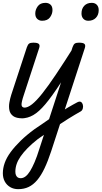

<svg xmlns="http://www.w3.org/2000/svg" viewBox="-20 -815 714 1350"><path d="M138 17Q94 17 72.5 1Q51 -15 46 -40.5Q41 -66 46 -94.5Q51 -123 59 -148L169 -483Q176 -503 185.5 -509Q195 -515 214 -515Q245 -515 253.5 -505.5Q262 -496 255 -476L148 -149Q130 -96 131.5 -77Q133 -58 156 -58Q170 -58 177 -46.5Q184 -35 182.5 -20.5Q181 -6 170 5.5Q159 17 138 17ZM276 -669Q256 -669 242 -682Q228 -695 228 -720Q228 -747 245.5 -771Q263 -795 300 -795Q321 -795 335 -782.5Q349 -770 349 -744Q349 -717 331.5 -693Q314 -669 276 -669ZM133 17Q119 17 112 5.5Q105 -6 106.5 -20.5Q108 -35 119 -46.5Q130 -58 151 -58Q175 -58 205.5 -82Q236 -106 277 -157.5Q318 -209 374 -292.5Q430 -376 505 -495Q514 -509 528.5 -507Q543 -505 552 -494Q561 -483 553 -470Q468 -326 406.5 -231.5Q345 -137 299 -82.5Q253 -28 213.5 -5.5Q174 17 133 17ZM378 -8Q398 -22 418 -34.5Q438 -47 457 -58.5Q476 -70 493.5 -79.5Q511 -89 524 -96Q540 -104 549.5 -98Q559 -92 562.5 -78.5Q566 -65 562 -51.5Q558 -38 548 -32Q528 -21 505.5 -7.5Q483 6 459.5 20.5Q436 35 412.5 51Q389 67 365 82ZM108 515Q76 515 51.5 500.5Q27 486 13.5 461Q0 436 0 403Q0 367 13.5 329.5Q27 292 55.5 253.5Q84 215 125.5 174.5Q167 134 223 93Q249 76 274 58.5Q299 41 325 23L490 -483Q497 -503 506.5 -509Q516 -515 535 -515Q566 -515 574.5 -505.5Q583 -496 576 -476L340 248Q317 318 293 368.5Q269 419 241.5 451.5Q214 484 181.5 499.5Q149 515 108 515ZM125 438Q143 438 159.5 425.5Q176 413 191.5 388Q207 363 223.5 324.5Q240 286 256 234L289 133Q278 141 267.5 148Q257 155 246 163Q204 196 174.5 226Q145 256 125.5 284Q106 312 97 338.5Q88 365 88 392Q88 406 92 416Q96 426 104 432Q112 438 125 438ZM601 -669Q579 -669 566 -683Q553 -697 553 -720Q553 -754 572.5 -774.5Q592 -795 625 -795Q648 -795 661 -781Q674 -767 674 -744Q674 -710 654 -689.5Q634 -669 601 -669Z"/></svg>

Font: Playwrite CA
Style: Regular
Weight: 400
Designer: Veronika Burian, José Scaglione
Foundry: TypeTogether
Version: Version 1.002